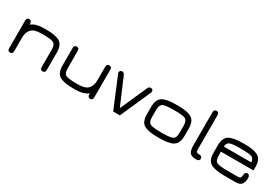

<svg xmlns="http://www.w3.org/2000/svg" viewBox="42 -1463 3316 2304"><g transform="rotate(30 1699.5 -310.5)"><path d="M319.3 -379.9Q220.7 -379.9 181.6 -337.4Q142.6 -294.9 142.6 -223.6V-34.2Q142.6 6.8 107.4 6.8Q72.3 6.8 72.3 -34.2V-415Q72.3 -457 105.5 -457Q142.6 -457 142.6 -412.1V-401.4Q203.1 -450.2 319.3 -450.2H347.7Q478.5 -450.2 536.1 -414.6Q593.8 -378.9 593.8 -276.4V-34.2Q593.8 6.8 558.6 6.8Q523.4 6.8 523.4 -34.2V-273.4Q523.4 -343.8 489.7 -361.8Q456.1 -379.9 347.7 -379.9Z M1004.9 -70.3Q1105.5 -70.3 1143.6 -113.8Q1181.6 -157.2 1181.6 -226.6V-416Q1181.6 -457 1216.8 -457Q1252 -457 1252 -416V-35.2Q1252 6.8 1218.8 6.8Q1181.6 6.8 1181.6 -38.1V-48.8Q1121.1 0 1004.9 0H976.6Q845.7 0 788.1 -35.6Q730.5 -71.3 730.5 -173.8V-416Q730.5 -457 765.6 -457Q800.8 -457 800.8 -416V-176.8Q800.8 -106.4 834.5 -88.4Q868.2 -70.3 976.6 -70.3Z M1533.2 0 1357.4 -421.9Q1353.5 -431.6 1353.5 -443.4Q1353.5 -455.1 1363.8 -463.4Q1374 -471.7 1386.7 -471.7Q1410.2 -471.7 1423.8 -444.3L1582 -74.2L1746.1 -445.3Q1757.8 -471.7 1783.2 -471.7Q1816.4 -471.7 1816.4 -439.5Q1816.4 -430.7 1812.5 -421.9L1626 0Z M2174.8 0H2146.5Q2014.6 0 1957 -35.6Q1899.4 -71.3 1899.4 -173.8V-276.4Q1899.4 -378.9 1957 -414.6Q2014.6 -450.2 2146.5 -450.2H2174.8Q2305.7 -450.2 2363.3 -414.6Q2420.9 -378.9 2420.9 -276.4V-173.8Q2420.9 -71.3 2363.3 -35.6Q2305.7 0 2174.8 0ZM2146.5 -70.3H2174.8Q2283.2 -70.3 2316.9 -88.4Q2350.6 -106.4 2350.6 -176.8V-273.4Q2350.6 -343.8 2316.9 -361.8Q2283.2 -379.9 2174.8 -379.9H2146.5Q2037.1 -379.9 2003.4 -361.8Q1969.7 -343.8 1969.7 -273.4V-176.8Q1969.7 -106.4 2003.4 -88.4Q2037.1 -70.3 2146.5 -70.3Z M2683.6 0H2676.8Q2615.2 0 2592.3 -30.3Q2569.3 -60.5 2569.3 -129.9V-584Q2569.3 -627.9 2604.5 -627.9Q2639.6 -627.9 2639.6 -584V-115.2Q2639.6 -88.9 2648.4 -79.6Q2657.2 -70.3 2683.6 -70.3Q2727.5 -70.3 2727.5 -35.2Q2727.5 0 2683.6 0Z M3344.7 -276.4V-229.5H2893.6V-176.8Q2893.6 -106.4 2927.2 -88.4Q2960.9 -70.3 3070.3 -70.3H3220.7Q3247.1 -70.3 3255.9 -81.1Q3264.6 -91.8 3264.6 -117.2Q3264.6 -142.6 3275.4 -152.8Q3286.1 -163.1 3299.8 -163.1Q3335 -162.1 3335 -113.3Q3335 -64.5 3313 -32.2Q3291 0 3227.5 0H3070.3Q2938.5 0 2880.9 -35.6Q2823.2 -71.3 2823.2 -173.8V-276.4Q2823.2 -378.9 2880.9 -414.6Q2938.5 -450.2 3070.3 -450.2H3098.6Q3229.5 -450.2 3287.1 -414.6Q3344.7 -378.9 3344.7 -276.4ZM3098.6 -379.9H3070.3Q2964.8 -379.9 2930.7 -365.2Q2896.5 -350.6 2893.6 -299.8H3274.4Q3270.5 -351.6 3235.4 -365.7Q3200.2 -379.9 3098.6 -379.9Z"/></g></svg>

Font: Jura
Style: DemiBold
Weight: 600
Version: Version 2.5